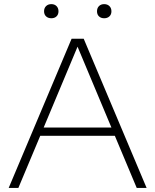

<svg xmlns="http://www.w3.org/2000/svg" viewBox="-20 -932 770 952"><path d="M23 0 335 -740H395L707 0H658L549.5 -258.5H179.5L71 0ZM196.5 -299.5H532.5L364.5 -700.5ZM496.5 -841.5Q480.5 -841.5 470.8 -850.8Q461 -860 461 -876Q461 -892 470.8 -901.8Q480.5 -911.5 496.5 -911.5Q512.5 -911.5 522.5 -901.8Q532.5 -892 532.5 -876Q532.5 -860 522.5 -850.8Q512.5 -841.5 496.5 -841.5ZM234.5 -841.5Q218.5 -841.5 208.5 -850.8Q198.5 -860 198.5 -876Q198.5 -892 208.5 -901.8Q218.5 -911.5 234.5 -911.5Q250.5 -911.5 260.2 -901.8Q270 -892 270 -876Q270 -860 260.2 -850.8Q250.5 -841.5 234.5 -841.5Z"/></svg>

Font: Encode Sans Expanded ExtraLight
Style: Regular
Weight: 200
Width: 7
Designer: Multiple Designers
Foundry: Impallari Type
Version: Version 3.000; ttfautohint (v1.8.3) -l 8 -r 50 -G 200 -x 14 